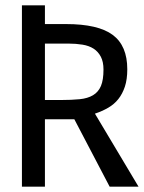

<svg xmlns="http://www.w3.org/2000/svg" viewBox="-20 -714 540 718"><path d="M148 -694V-624H227Q347 -624 401.5 -583.5Q456 -543 456 -455Q456 -417 447 -390Q438 -363 422.5 -343.5Q407 -324 384.5 -311Q362 -298 335 -289L498 -16H390L258 -268H148V-16H62V-694ZM367 -454Q367 -483 357 -502Q347 -521 330 -532Q313 -543 288.5 -547Q264 -551 236 -551H148V-340H208Q248 -340 278 -343Q308 -346 328 -358Q348 -370 357.5 -392.5Q367 -415 367 -454Z"/></svg>

Font: D2Coding ligature
Style: Bold
Weight: 700
Monospace: yes
Designer: Yong-Rak Park; Jeong-Hwan Yoon; Sang-Min Lee;
Foundry: NHN Corporation
Version: Version 1.3.2; Build 20180524